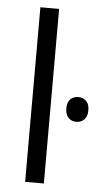

<svg xmlns="http://www.w3.org/2000/svg" viewBox="-52 -740 412 773"><g transform="rotate(5 154.0 -353.0)"><path d="M155.3 0H79.6V-705.6H155.3ZM219.2 -309.1Q219.2 -335 231.9 -346.9Q244.6 -358.9 263.7 -358.9Q282.2 -358.9 295.2 -346.7Q308.1 -334.5 308.1 -309.1Q308.1 -283.7 295.2 -271.2Q282.2 -258.8 263.7 -258.8Q244.6 -258.8 231.9 -271.2Q219.2 -283.7 219.2 -309.1Z"/></g></svg>

Font: Bpm'online Open Sans
Style: Regular
Weight: 400
Foundry: Ascender Corporation
Version: Version 1.10